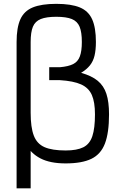

<svg xmlns="http://www.w3.org/2000/svg" viewBox="-20 -846 640 1024"><path d="M68.5 158.5V-622Q68.5 -698.5 88.5 -743Q108.5 -787.5 155 -806.5Q201.5 -825.5 280 -825.5Q359.5 -825.5 405.5 -806.5Q451.5 -787.5 471.5 -743Q491.5 -698.5 491.5 -622Q491.5 -579.5 484.2 -549.2Q477 -519 459.5 -497.2Q442 -475.5 412.5 -457.5Q468.5 -442 501 -415.2Q533.5 -388.5 547.5 -345.5Q561.5 -302.5 561.5 -236Q561.5 -138 539.8 -80.8Q518 -23.5 467.5 1Q417 25.5 330 25.5Q247.5 25.5 195.8 -1.2Q144 -28 116.5 -79.2Q89 -130.5 78.8 -205.8Q68.5 -281 68.5 -377L143.5 -244.5Q143.5 -167 160.2 -123Q177 -79 217.5 -61.2Q258 -43.5 330 -43.5Q390 -43.5 424.2 -60.5Q458.5 -77.5 472.5 -119.8Q486.5 -162 486.5 -236Q486.5 -301.5 469.8 -339.5Q453 -377.5 412.5 -395.8Q372 -414 299.5 -418.5H242.5V-487.5H299.5Q345 -491.5 370.2 -504.2Q395.5 -517 406 -545.5Q416.5 -574 416.5 -622Q416.5 -674.5 404.5 -703.5Q392.5 -732.5 363 -744.5Q333.5 -756.5 280 -756.5Q227.5 -756.5 197.5 -744.5Q167.5 -732.5 155.5 -703.5Q143.5 -674.5 143.5 -622V158.5Z"/></svg>

Font: Victor Mono Thin
Style: Regular
Weight: 100
Monospace: yes
Designer: Rune Bjørnerås
Version: Version 1.561;gftools[0.9.30]